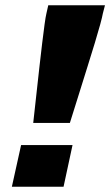

<svg xmlns="http://www.w3.org/2000/svg" viewBox="-20 -708 418 728"><path d="M106 -242Q112 -296 118 -350.5Q124 -405 129.5 -454.5Q135 -504 140 -545Q145 -586 149 -615.5Q153 -645 156 -657L163 -688H378L370 -657Q368 -645 360 -615.5Q352 -586 339.5 -545Q327 -504 311.5 -454.5Q296 -405 279 -350.5Q262 -296 245 -242ZM25 0 60 -158H255L221 0Z"/></svg>

Font: Saira Thin ExtraBold
Style: Italic
Weight: 800
Italic angle: -12°
Version: Version 1.101